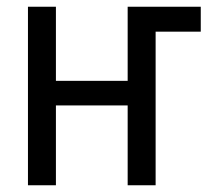

<svg xmlns="http://www.w3.org/2000/svg" viewBox="-20 -550 640 570"><path d="M63 0V-530H146V-310H359V-530H576V-456H442V0H359V-237H146V0Z"/></svg>

Font: Iosevka Curly Extended
Style: Regular
Weight: 400
Width: 7
Monospace: yes
Designer: Belleve Invis
Foundry: Belleve Invis
Version: Version 11.1.0; ttfautohint (v1.8.3)